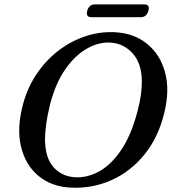

<svg xmlns="http://www.w3.org/2000/svg" viewBox="-20 -864 812 898"><path d="M515 -713.5Q605 -709.5 666.8 -660Q728.5 -610.5 751.5 -527.2Q774.5 -444 749 -338.5Q721 -221 655.2 -140.8Q589.5 -60.5 500.2 -21Q411 18.5 311.5 13.5Q221 9.5 159.8 -41.5Q98.5 -92.5 78 -179.5Q57.5 -266.5 88.5 -379.5Q109 -455 151 -517.5Q193 -580 250.2 -624.8Q307.5 -669.5 375.2 -693Q443 -716.5 515 -713.5ZM330 -35Q386.5 -31.5 442.2 -61.5Q498 -91.5 545.5 -160.5Q593 -229.5 623 -343Q634 -384.5 638.8 -419.5Q643.5 -454.5 643.5 -483.5Q642.5 -567.5 601.2 -613.5Q560 -659.5 500.5 -664.5Q443.5 -669 386.8 -636.8Q330 -604.5 284.2 -538.2Q238.5 -472 214 -374.5Q202 -326.5 196.5 -287Q191 -247.5 190.5 -216Q190.5 -127.5 229.2 -83.2Q268 -39 330 -35ZM388 -813.5Q396 -843.5 425 -843.5H654Q682.5 -843.5 674 -813.5Q666 -783.5 637.5 -783.5H408.5Q380 -783.5 388 -813.5Z"/></svg>

Font: Fraunces 9pt Soft
Style: Italic
Weight: 400
Italic angle: -16°
Version: Version 1.000;[0bf87f6ff]